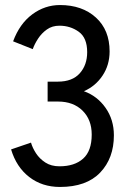

<svg xmlns="http://www.w3.org/2000/svg" viewBox="-20 -731 523 762"><path d="M218 11Q147 11 96 -28.5Q45 -68 24 -138L103 -165Q109 -144 123 -122.5Q137 -101 160 -86Q183 -71 216 -71Q276 -71 310 -101.5Q344 -132 344 -197Q344 -256 307.5 -292Q271 -328 210 -328H169V-407H210Q267 -407 296.5 -440Q326 -473 326 -524Q326 -581 292.5 -605Q259 -629 216 -629Q187 -629 166 -614Q145 -599 131 -577.5Q117 -556 110 -536L32 -567Q58 -637 108 -674Q158 -711 218 -711Q306 -711 360.5 -661.5Q415 -612 415 -527Q415 -473 387 -431Q359 -389 313 -369Q366 -350 399 -303Q432 -256 432 -194Q432 -103 377.5 -46Q323 11 218 11Z"/></svg>

Font: Zen Kaku Gothic New Medium
Style: Regular
Weight: 500
Designer: Yoshimichi Ohira
Foundry: Positype
Version: Version 1.002